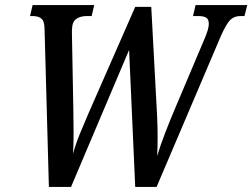

<svg xmlns="http://www.w3.org/2000/svg" viewBox="-20 -734 991 754"><path d="M155 -619Q155 -650 143 -660.5Q131 -671 108 -671H98L108 -714H350L340 -671H321Q296 -671 280 -660Q264 -649 263 -622Q262 -614 262.5 -601.5Q263 -589 263 -575L268 -304Q269 -260 269 -213.5Q269 -167 267 -130Q277 -168 293 -207Q309 -246 328 -290L511 -707H574L597 -278Q599 -234 599 -193Q599 -152 597 -121Q610 -164 629.5 -214.5Q649 -265 670 -314L783 -581Q800 -620 800 -640Q800 -658 790 -664.5Q780 -671 758 -671H738L748 -714H951L940 -671H924Q901 -671 885.5 -657Q870 -643 848 -594L595 0H511L487 -538L259 0H172Z"/></svg>

Font: Noto Serif ExtraCondensed Medium
Style: Italic
Weight: 500
Width: 2
Italic angle: -12°
Designer: Monotype Design Team
Foundry: Monotype Imaging Inc.
Version: Version 2.013; ttfautohint (v1.8.4.7-5d5b)